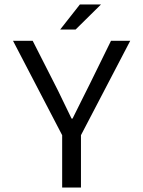

<svg xmlns="http://www.w3.org/2000/svg" viewBox="-20 -838 640 858"><path d="M431.2 -817.9 317.9 -706.1H249L336.9 -817.9ZM257.8 0V-233.9L38.1 -655.8H126L225.1 -460.9Q236.3 -439.9 260.7 -388.7Q285.2 -337.4 299.8 -308.1H304.2Q317.4 -335 342.8 -385.7Q368.2 -436.5 380.9 -461.9L476.1 -655.8H562L341.8 -233.9V0Z"/></svg>

Font: SourceCodePro-Regular
Style: Regular
Weight: 400
Monospace: yes
Designer: Paul D. Hunt
Foundry: Adobe Systems Incorporated
Version: Version 1.009;PS 1.000;hotconv 1.0.70;makeotf.lib2.5.5900